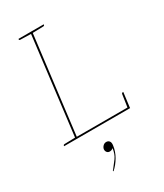

<svg xmlns="http://www.w3.org/2000/svg" viewBox="-238 -790 989 1161"><g transform="rotate(-30 256.5 -209.5)"><path d="M94 0 180 -700H192L107 -11H474L473 0ZM460 -5 474 -98Q474 -100 476 -102.5Q478 -105 480 -105H486L474 -11ZM12 0 13 -5Q13 -7 15.5 -8.5Q18 -10 20 -10L97 -12V0ZM183 -700 180 -688 104 -690Q101 -690 99 -691.5Q97 -693 97 -695L98 -700ZM274 -700 273 -695Q273 -693 270.5 -691.5Q268 -690 266 -690L188 -688L189 -700ZM195 281V280Q194 279 193.5 278.5Q193 278 193 277Q193 275 197 272Q218 246 236.5 220.5Q255 195 260 156Q255 161 249 163.5Q243 166 236 166Q224 166 217 157.5Q210 149 211 136Q213 124 222.5 114.5Q232 105 245 105Q259 105 266.5 115Q274 125 271 144Q266 183 245.5 218.5Q225 254 195 281Z"/></g></svg>

Font: Aleo Thin
Style: Italic
Weight: 250
Italic angle: -7°
Designer: Alessio Laiso
Foundry: Alessio Laiso
Version: Version 2.001;gftools[0.9.29]